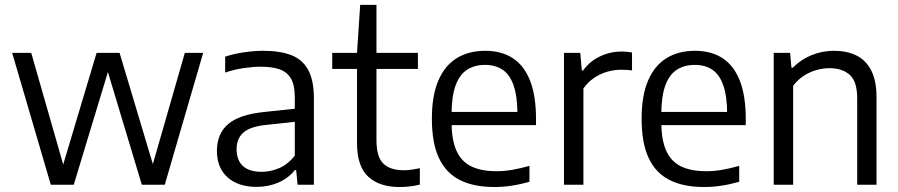

<svg xmlns="http://www.w3.org/2000/svg" viewBox="-20 -760 3696 790"><path d="M189 0 30 -542.5H108.5L244 -69.5H236L377.5 -542.5H472L613.5 -69.5H604.5L740.5 -542.5H816L658 0H563.5L419.5 -478.5H428.5L283.5 0Z M1036.5 9Q960 9 916.2 -30.5Q872.5 -70 872.5 -139Q872.5 -210 919.2 -249.8Q966 -289.5 1069.5 -299.5L1215 -315L1222.5 -262L1074.5 -246Q1010 -239.5 981.8 -214.8Q953.5 -190 953.5 -146.5Q953.5 -101 979.5 -77Q1005.5 -53 1057 -53Q1092.5 -53 1128.5 -68.2Q1164.5 -83.5 1193 -119.5V-359Q1193 -409 1177.5 -436.2Q1162 -463.5 1131 -474.5Q1100 -485.5 1053 -485.5Q1022.5 -485.5 983.8 -480Q945 -474.5 906.5 -461.5V-527Q941.5 -538.5 983.8 -544.8Q1026 -551 1063.5 -551Q1132.5 -551 1178.8 -533Q1225 -515 1248.2 -472.2Q1271.5 -429.5 1271.5 -355.5V0H1204.5L1198.5 -60.5H1193.5Q1167 -27 1125.8 -9Q1084.5 9 1036.5 9Z M1624 9.5Q1541 9.5 1495 -33.2Q1449 -76 1449 -170V-542.5L1462 -740H1529V-183Q1529 -114.5 1557.2 -87Q1585.5 -59.5 1641.5 -59.5Q1656.5 -59.5 1672.5 -61.8Q1688.5 -64 1707.5 -68V-0.5Q1687.5 4.5 1666.5 7Q1645.5 9.5 1624 9.5ZM1347 -476.5V-542.5H1699.5V-476.5Z M2014 9.5Q1929.5 9.5 1872.2 -19.2Q1815 -48 1786 -109.8Q1757 -171.5 1757 -271.5Q1757 -367 1783.8 -429Q1810.5 -491 1859.8 -521Q1909 -551 1976.5 -551Q2043 -551 2089.8 -520.8Q2136.5 -490.5 2161 -428.2Q2185.5 -366 2185.5 -269.5V-245H1800.5V-299.5H2126.5L2109 -287.5Q2109 -363.5 2093.2 -408.5Q2077.5 -453.5 2047.8 -473.2Q2018 -493 1975.5 -493Q1933.5 -493 1902.5 -473.5Q1871.5 -454 1854.8 -409Q1838 -364 1838 -287.5V-259.5Q1838 -184.5 1858.2 -139.8Q1878.5 -95 1919.5 -75.2Q1960.5 -55.5 2023.5 -55.5Q2054.5 -55.5 2087.8 -61.2Q2121 -67 2158.5 -77.5V-12Q2119.5 -1 2084.2 4.2Q2049 9.5 2014 9.5Z M2300.5 0V-542.5H2367.5L2374 -470H2379Q2407 -508.5 2449.2 -528.2Q2491.5 -548 2537.5 -548Q2550 -548 2560.2 -547Q2570.5 -546 2580.5 -544V-470Q2569 -472 2557.8 -472.5Q2546.5 -473 2533.5 -473Q2507 -473 2478.2 -464.8Q2449.5 -456.5 2424 -439.2Q2398.5 -422 2380.5 -396V0Z M2877 9.5Q2792.5 9.5 2735.2 -19.2Q2678 -48 2649 -109.8Q2620 -171.5 2620 -271.5Q2620 -367 2646.8 -429Q2673.5 -491 2722.8 -521Q2772 -551 2839.5 -551Q2906 -551 2952.8 -520.8Q2999.5 -490.5 3024 -428.2Q3048.5 -366 3048.5 -269.5V-245H2663.5V-299.5H2989.5L2972 -287.5Q2972 -363.5 2956.2 -408.5Q2940.5 -453.5 2910.8 -473.2Q2881 -493 2838.5 -493Q2796.5 -493 2765.5 -473.5Q2734.5 -454 2717.8 -409Q2701 -364 2701 -287.5V-259.5Q2701 -184.5 2721.2 -139.8Q2741.5 -95 2782.5 -75.2Q2823.5 -55.5 2886.5 -55.5Q2917.5 -55.5 2950.8 -61.2Q2984 -67 3021.5 -77.5V-12Q2982.5 -1 2947.2 4.2Q2912 9.5 2877 9.5Z M3163.5 0V-542.5H3231L3236.5 -481.5H3242Q3275 -515 3319 -533Q3363 -551 3412.5 -551Q3463.5 -551 3502.8 -532.2Q3542 -513.5 3564.2 -471.2Q3586.5 -429 3586.5 -358.5V0H3507V-355Q3507 -425 3476.2 -452.2Q3445.5 -479.5 3393 -479.5Q3369 -479.5 3342 -472.5Q3315 -465.5 3289.2 -449.5Q3263.5 -433.5 3243.5 -407V0Z"/></svg>

Font: Encode Sans Condensed Thin
Style: Regular
Weight: 400
Version: Version 3.002